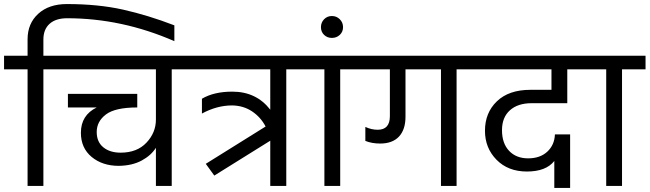

<svg xmlns="http://www.w3.org/2000/svg" viewBox="-42 -917 3204 947"><path d="M288 -897Q442 -897 565 -869.5Q688 -842 818 -792V-714Q559 -827 289 -827Q233 -827 202.5 -799.5Q172 -772 172 -722V-642H287V-575H172V0H94V-575H-22V-642H94V-723Q94 -801 146.5 -849Q199 -897 288 -897Z M921 -642V-575H805V0H727V-188Q703 -150 656.5 -125Q610 -100 544 -99Q463 -99 410 -143Q357 -187 357 -262Q357 -349 435 -387H293V-454H635V-387Q526 -387 480.5 -352.5Q435 -318 435 -266Q435 -217 467.5 -190.5Q500 -164 553 -164Q634 -164 680.5 -213.5Q727 -263 727 -327V-575H243V-642Z M1486 -642V-575H1370V0H1291V-223L1015 -51L973 -109L1268 -293Q1244 -339 1201.5 -367.5Q1159 -396 1103 -397Q1028 -397 954 -357V-430Q1013 -465 1104 -465Q1222 -465 1291 -376V-575H877V-642Z M1442 -575V-642H1752V-575H1636V0H1558V-575Z M1556.5 -745Q1541 -760 1541 -783Q1541 -806 1556.5 -822Q1572 -838 1595 -838Q1618 -838 1634 -822Q1650 -806 1650 -783Q1650 -760 1634 -745Q1618 -730 1595 -730Q1572 -730 1556.5 -745Z M1708 -642H2326V-575H2210V0H2133V-575H1958V-341Q1958 -278 1926 -243.5Q1894 -209 1833 -209Q1792 -209 1760 -222V-291Q1790 -277 1821 -277Q1881 -277 1881 -344V-575H1708Z M2282 -642H2876V-575H2756V-408H2580Q2512 -408 2473 -373Q2434 -338 2434 -275Q2434 -210 2469 -173Q2504 -136 2563 -136Q2622 -136 2657.5 -169Q2693 -202 2695 -254H2770V10H2692V-123Q2651 -71 2557 -71Q2464 -71 2407 -129Q2350 -187 2350 -272Q2350 -361 2409 -417.5Q2468 -474 2574 -474H2678V-575H2282Z M2832 -575V-642H3142V-575H3026V0H2948V-575Z"/></svg>

Font: Hind Regular
Style: Regular
Weight: 400
Designer: Manushi Parikh, Satya Rajpurohit
Foundry: Indian Type Foundry
Version: Version 1.201;PS 1.0;hotconv 1.0.78;makeotf.lib2.5.61930; tt